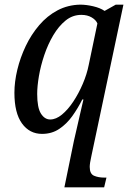

<svg xmlns="http://www.w3.org/2000/svg" viewBox="-20 -566 564 826"><path d="M298 40Q302 23 308 -3.5Q314 -30 320.5 -58Q327 -86 332 -108Q337 -130 339 -138H334Q315 -100 291 -66.5Q267 -33 235 -11.5Q203 10 161 10Q107 10 74.5 -35Q42 -80 42 -167Q42 -214 54.5 -266Q67 -318 90.5 -367.5Q114 -417 148.5 -457.5Q183 -498 227.5 -521.5Q272 -545 325 -546Q351 -546 381 -539Q411 -532 430 -519L478 -546H511L373 106Q366 137 366 152Q366 182 384.5 190Q403 198 428 198H438L428 240H257ZM196 -52Q221 -52 246.5 -73Q272 -94 295 -128.5Q318 -163 336 -205Q354 -247 362 -288L399 -465Q393 -480 374.5 -491Q356 -502 330 -502Q292 -502 262 -477.5Q232 -453 209 -414Q186 -375 170.5 -329Q155 -283 147.5 -239Q140 -195 140 -162Q140 -103 156 -77.5Q172 -52 196 -52Z"/></svg>

Font: Noto Serif SemiCondensed
Style: Italic
Weight: 400
Width: 4
Italic angle: -12°
Designer: Monotype Design Team
Foundry: Monotype Imaging Inc.
Version: Version 2.013